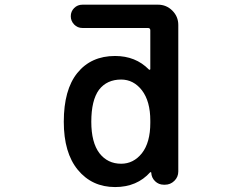

<svg xmlns="http://www.w3.org/2000/svg" viewBox="-20 -794 1040 804"><path d="M461.9 -10.7Q365.2 -10.7 305.7 -83Q247.1 -154.3 247.1 -284.2Q247.1 -418 303.7 -488.3Q361.3 -559.6 461.9 -559.6Q547.9 -559.6 603.5 -502.9Q605.5 -501 607.4 -502Q609.4 -502.9 609.4 -504.9V-667Q609.4 -676.8 599.6 -676.8H325.2Q304.7 -676.8 290.5 -691.4Q276.4 -706.1 276.4 -726.1Q276.4 -746.1 290.5 -760.3Q304.7 -774.4 325.2 -774.4H641.6Q676.8 -774.4 701.7 -749.5Q726.6 -724.6 726.6 -689.5V-76.2Q726.6 -52.7 710 -36.6Q693.4 -20.5 670.9 -20.5H666Q644.5 -20.5 629.4 -35.2Q614.3 -49.8 613.3 -71.3Q613.3 -72.3 611.8 -72.8Q610.4 -73.2 609.4 -73.2Q553.7 -10.7 461.9 -10.7ZM487.3 -460.9Q427.7 -460.9 394.5 -418Q362.3 -374 362.3 -284.2Q362.3 -197.3 396.5 -152.3Q430.7 -108.4 487.3 -108.4Q539.1 -108.4 574.2 -152.3Q609.4 -197.3 609.4 -279.3V-289.1Q609.4 -370.1 574.2 -416Q539.1 -460.9 487.3 -460.9Z"/></svg>

Font: Rounded-X Mgen+ 1m medium
Style: Regular
Weight: 500
Designer: [Source Han Sans]
Ryoko NISHIZUKA  (kana & ideographs); Paul D. Hunt (Latin, Greek & Cyrillic); Wenlong ZHANG  (bopomofo
Version: Version 1.059.20150602